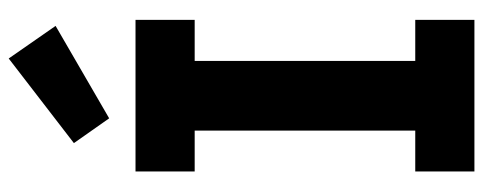

<svg xmlns="http://www.w3.org/2000/svg" viewBox="-346 -736 1083 430"><g transform="rotate(-90 195.0 -521.5)"><path d="M25.5 -626.5V-759H365V-626.5H273V-132.5H365V0H25.5V-132.5H117V-626.5ZM278.5 -1043 351.5 -938 144.5 -818 89 -897Z"/></g></svg>

Font: Hepta Slab
Style: Bold
Weight: 700
Designer: Michael LaGattuta
Foundry: Michael LaGattuta
Version: Version 1.100